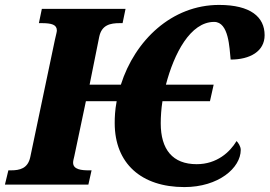

<svg xmlns="http://www.w3.org/2000/svg" viewBox="-42 -750 1095 780"><path d="M707 10C846 10 936 -68 936 -141C936 -156 925 -171 919 -177C892 -132 839 -83 757 -83C659 -83 611 -143 611 -249C611 -275 613 -308 618 -339H811L826 -406H632C665 -532 731 -661 828 -661C888 -661 890 -555 895 -508C973 -508 1033 -541 1033 -607C1033 -681 976 -730 848 -730C656 -730 506 -586 449 -406H322L361 -600C371 -649 406 -656 445 -656H456L468 -714H128L116 -656H126C168 -656 189 -650 189 -626C189 -621 186 -610 181 -588L81 -112C71 -65 38 -58 2 -58H-8L-22 0H317L330 -58H319C290 -58 255 -61 255 -89C255 -96 257 -104 260 -116L307 -339H432C425 -302 424 -273 424 -250C424 -86 532 10 707 10Z"/></svg>

Font: Noto Serif Condensed Black
Style: Italic
Weight: 900
Width: 3
Italic angle: -12°
Designer: Monotype Design Team
Foundry: Monotype Imaging Inc.
Version: Version 2.013